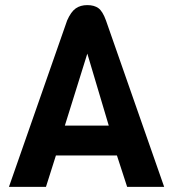

<svg xmlns="http://www.w3.org/2000/svg" viewBox="-20 -732 678 752"><path d="M623 0H478L438 -123H199L160 0H15L243 -652Q258 -686 276.5 -699Q295 -712 322 -712Q349 -712 365.5 -700Q382 -688 395 -652ZM406 -240 322 -522 234 -240Z"/></svg>

Font: Viga
Style: Regular
Weight: 400
Designer: Oscar Yáñez
Foundry: Fontstage
Version: Version 1.001